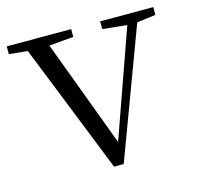

<svg xmlns="http://www.w3.org/2000/svg" viewBox="-90 -599 713 691"><g transform="rotate(-15 266.5 -253.0)"><path d="M340 -483 431 -474 290 -76 141 -475 232 -483V-512H-8V-483L61 -476L253 6H289L468 -474L538 -483V-512H340Z"/></g></svg>

Font: Noto Serif TC Light
Style: Regular
Weight: 300
Designer: Ryoko NISHIZUKA 西塚涼子 (kana & ideographs); Frank Grießhammer (Latin, Greek & Cyrillic); Wenlong ZHANG 张文龙 (bopomofo); San
Foundry: Adobe
Version: Version 2.001;hotconv 1.1.0;makeotfexe 2.6.0